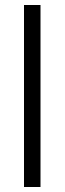

<svg xmlns="http://www.w3.org/2000/svg" viewBox="-20 -748 259 768"><path d="M76 -728H142V0H76Z"/></svg>

Font: Murecho Light
Style: Regular
Weight: 300
Designer: Neil Summerour
Foundry: Positype
Version: Version 1.010; ttfautohint (v1.8.3)